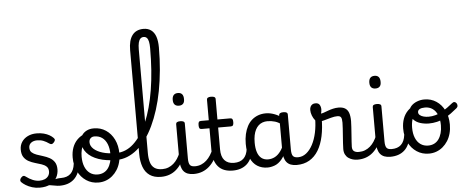

<svg xmlns="http://www.w3.org/2000/svg" viewBox="-78 -1669 4588 1900"><g transform="rotate(-5 2216.5 -719.0)"><path d="M319 -16Q354 -34 378 -43Q402 -52 421.5 -55Q441 -58 461 -58Q470 -58 472 -46.5Q474 -35 470.5 -20.5Q467 -6 459.5 5.5Q452 17 443 17Q419 17 394.5 11.5Q370 6 346 3.5Q322 1 298 12ZM244 19Q204 19 169 8Q134 -3 107 -19.5Q80 -36 64 -53Q57 -61 57.5 -72.5Q58 -84 71 -98Q82 -109 91 -111Q100 -113 111 -105Q148 -77 181.5 -63.5Q215 -50 246 -50Q276 -50 299 -59.5Q322 -69 335.5 -88Q349 -107 349 -133Q349 -165 330 -182.5Q311 -200 281.5 -209.5Q252 -219 219 -228.5Q186 -238 156.5 -253.5Q127 -269 108 -297Q89 -325 89 -373Q89 -415 110.5 -448Q132 -481 170.5 -500Q209 -519 259 -519Q299 -519 330.5 -510.5Q362 -502 385.5 -488.5Q409 -475 424 -459Q435 -448 433.5 -437.5Q432 -427 421 -415Q410 -402 399.5 -400.5Q389 -399 376 -408Q348 -428 320 -439Q292 -450 258 -450Q222 -450 198.5 -432.5Q175 -415 175 -383Q175 -353 193.5 -336.5Q212 -320 241.5 -309.5Q271 -299 304.5 -289Q338 -279 367.5 -263Q397 -247 415.5 -219.5Q434 -192 434 -146Q434 -103 413.5 -65Q393 -27 351 -4Q309 19 244 19Z M444 17Q430 17 423.5 5.5Q417 -6 418.5 -20.5Q420 -35 431 -46.5Q442 -58 463 -58Q493 -58 516.5 -66Q540 -74 557 -90Q574 -106 584.5 -130Q595 -154 599 -186Q601 -201 614 -205.5Q627 -210 639.5 -205.5Q652 -201 650 -186Q646 -133 629 -94.5Q612 -56 585 -31.5Q558 -7 522.5 5Q487 17 444 17Z M827 19Q760 19 707 -16Q654 -51 624 -111.5Q594 -172 594 -250Q594 -303 610 -347.5Q626 -392 658 -424.5Q690 -457 739 -475.5Q788 -494 854 -494Q867 -494 870.5 -483Q874 -472 869.5 -461Q865 -450 852 -450Q821 -450 794.5 -441Q768 -432 747.5 -415Q727 -398 712.5 -374Q698 -350 690.5 -318.5Q683 -287 683 -250Q683 -192 700.5 -149.5Q718 -107 750.5 -84Q783 -61 827 -61Q860 -61 886.5 -74Q913 -87 931 -112Q949 -137 959 -172Q969 -207 969 -250Q969 -308 952 -350.5Q935 -393 903 -416Q871 -439 827 -439Q808 -439 799 -451Q790 -463 790 -479Q790 -495 799 -507Q808 -519 827 -519Q894 -519 946 -484.5Q998 -450 1028 -389Q1058 -328 1058 -250Q1058 -203 1047 -162Q1036 -121 1015 -88Q994 -55 965.5 -31Q937 -7 902 6Q867 19 827 19Z M1025 -188Q922 -188 847 -214Q772 -240 731 -287.5Q690 -335 690 -399Q690 -434 707.5 -461Q725 -488 755.5 -503.5Q786 -519 825 -519Q844 -519 853.5 -507Q863 -495 863 -479Q863 -463 853.5 -451Q844 -439 825 -439Q802 -439 787.5 -424.5Q773 -410 773 -386Q773 -349 805 -319.5Q837 -290 893.5 -273Q950 -256 1025 -256Q1074 -256 1118 -274Q1162 -292 1200.5 -327.5Q1239 -363 1273.5 -414Q1308 -465 1335.5 -530.5Q1363 -596 1385 -675.5Q1407 -755 1422 -847Q1437 -939 1444.5 -1042.5Q1452 -1146 1452 -1261Q1452 -1279 1465 -1288.5Q1478 -1298 1495.5 -1298Q1513 -1298 1526 -1288.5Q1539 -1279 1539 -1261Q1539 -1144 1529 -1036Q1519 -928 1500.5 -830.5Q1482 -733 1455 -648Q1428 -563 1394 -491Q1360 -419 1319 -363Q1278 -307 1231 -268Q1184 -229 1132.5 -208.5Q1081 -188 1025 -188Z M1449 17Q1381 17 1337.5 -13Q1294 -43 1273.5 -98.5Q1253 -154 1253 -228V-1258Q1253 -1356 1291 -1406.5Q1329 -1457 1403 -1457Q1447 -1457 1478 -1434.5Q1509 -1412 1524 -1368.5Q1539 -1325 1539 -1261Q1539 -1242 1526 -1233Q1513 -1224 1495.5 -1224Q1478 -1224 1465 -1233Q1452 -1242 1452 -1261Q1452 -1300 1446.5 -1326Q1441 -1352 1428.5 -1364.5Q1416 -1377 1398 -1377Q1378 -1377 1365 -1364.5Q1352 -1352 1345.5 -1325.5Q1339 -1299 1339 -1258V-228Q1339 -176 1350.5 -137.5Q1362 -99 1390.5 -78.5Q1419 -58 1468 -58Q1482 -58 1488.5 -46.5Q1495 -35 1493.5 -20.5Q1492 -6 1481 5.5Q1470 17 1449 17Z M1449 17Q1435 17 1428.5 5.5Q1422 -6 1423.5 -20.5Q1425 -35 1436 -46.5Q1447 -58 1468 -58Q1501 -58 1529 -69Q1557 -80 1580 -100Q1603 -120 1620.5 -147Q1638 -174 1650 -205Q1656 -220 1667.5 -218.5Q1679 -217 1687.5 -207Q1696 -197 1693 -186Q1678 -138 1654.5 -100.5Q1631 -63 1600.5 -36.5Q1570 -10 1532 3.5Q1494 17 1449 17Z M1774 17Q1740 17 1715 7.5Q1690 -2 1674 -21.5Q1658 -41 1650.5 -70.5Q1643 -100 1643 -140V-489Q1643 -502 1653.5 -508.5Q1664 -515 1685 -515Q1707 -515 1718 -508.5Q1729 -502 1729 -489V-140Q1729 -95 1742.5 -76.5Q1756 -58 1793 -58Q1807 -58 1814 -46.5Q1821 -35 1819.5 -20.5Q1818 -6 1807 5.5Q1796 17 1774 17ZM1687 -669Q1659 -669 1644.5 -684.5Q1630 -700 1630 -731Q1630 -763 1644.5 -779Q1659 -795 1687 -795Q1714 -795 1728 -779Q1742 -763 1742 -731Q1743 -700 1728.5 -684.5Q1714 -669 1687 -669Z M1774 17Q1760 17 1753.5 5.5Q1747 -6 1748.5 -20.5Q1750 -35 1761 -46.5Q1772 -58 1793 -58Q1827 -58 1855.5 -70Q1884 -82 1907 -103Q1930 -124 1948.5 -153Q1967 -182 1980 -216Q1986 -231 1998 -229.5Q2010 -228 2018.5 -219Q2027 -210 2024 -199Q2008 -148 1984 -108Q1960 -68 1928.5 -40Q1897 -12 1858.5 2.5Q1820 17 1774 17Z M2162 17Q2114 17 2078 3Q2042 -11 2017.5 -39Q1993 -67 1980.5 -108Q1968 -149 1968 -203V-420H1890Q1875 -420 1869 -429Q1863 -438 1863 -460Q1863 -483 1869 -491.5Q1875 -500 1890 -500H1968V-704Q1968 -717 1978.5 -723.5Q1989 -730 2010 -730Q2032 -730 2043 -723.5Q2054 -717 2054 -704V-500H2180Q2195 -500 2201.5 -491.5Q2208 -483 2208 -460Q2208 -438 2201.5 -429Q2195 -420 2180 -420H2054V-203Q2054 -167 2062 -140Q2070 -113 2086 -95Q2102 -77 2125.5 -67.5Q2149 -58 2180 -58Q2194 -58 2201 -46.5Q2208 -35 2206.5 -20.5Q2205 -6 2194 5.5Q2183 17 2162 17Z M2162 17Q2148 17 2141.5 5.5Q2135 -6 2136.5 -20.5Q2138 -35 2149 -46.5Q2160 -58 2181 -58Q2211 -58 2234.5 -66Q2258 -74 2275 -90Q2292 -106 2302.5 -130Q2313 -154 2317 -186Q2319 -201 2332 -205.5Q2345 -210 2357.5 -205.5Q2370 -201 2368 -186Q2364 -133 2347 -94.5Q2330 -56 2303 -31.5Q2276 -7 2240.5 5Q2205 17 2162 17Z M2507 17Q2450 17 2406 -10.5Q2362 -38 2337 -94Q2312 -150 2312 -235Q2312 -287 2322 -331Q2332 -375 2350.5 -410Q2369 -445 2396.5 -469Q2424 -493 2459 -506Q2494 -519 2536 -519Q2577 -519 2620 -503Q2663 -487 2697 -461V-386Q2657 -418 2620.5 -429Q2584 -440 2545 -440Q2519 -440 2496.5 -432Q2474 -424 2456.5 -408Q2439 -392 2426.5 -368Q2414 -344 2407.5 -312Q2401 -280 2401 -239Q2401 -184 2414 -144.5Q2427 -105 2453.5 -84Q2480 -63 2520 -63Q2556 -63 2587.5 -79.5Q2619 -96 2645.5 -132.5Q2672 -169 2691 -229L2707 -168Q2684 -91 2650.5 -51Q2617 -11 2579.5 3Q2542 17 2507 17ZM2797 17Q2763 17 2738 7.5Q2713 -2 2697 -21.5Q2681 -41 2673.5 -70.5Q2666 -100 2666 -140V-486Q2666 -501 2677 -508Q2688 -515 2710 -515Q2731 -515 2741.5 -508.5Q2752 -502 2752 -488V-140Q2752 -95 2765.5 -76.5Q2779 -58 2816 -58Q2825 -58 2829.5 -46.5Q2834 -35 2832.5 -20.5Q2831 -6 2822.5 5.5Q2814 17 2797 17Z M2797 17Q2778 17 2771.5 5.5Q2765 -6 2769 -20.5Q2773 -35 2785 -46.5Q2797 -58 2816 -58Q2861 -58 2898 -87Q2935 -116 2962 -167Q2989 -218 3003.5 -285.5Q3018 -353 3018 -429Q3018 -441 3028 -446.5Q3038 -452 3050.5 -452Q3063 -452 3073 -446.5Q3083 -441 3083 -429Q3083 -327 3065.5 -245Q3048 -163 3012.5 -104.5Q2977 -46 2923 -14.5Q2869 17 2797 17Z M3400 17Q3377 17 3354 10.5Q3331 4 3311.5 -9.5Q3292 -23 3280.5 -45.5Q3269 -68 3269 -100Q3269 -125 3271.5 -159Q3274 -193 3276.5 -230.5Q3279 -268 3281.5 -302Q3284 -336 3284 -361Q3284 -400 3274.5 -414.5Q3265 -429 3239 -429Q3211 -429 3175 -419Q3139 -409 3105 -399.5Q3071 -390 3050 -390Q3032 -390 3015.5 -409.5Q2999 -429 2988 -457.5Q2977 -486 2977 -513Q2977 -531 2983.5 -545Q2990 -559 3002.5 -567Q3015 -575 3033 -575Q3064 -575 3075.5 -555Q3087 -535 3087 -510Q3087 -499 3085 -488Q3083 -477 3080 -469Q3090 -469 3108.5 -475.5Q3127 -482 3151 -491Q3175 -500 3202.5 -506.5Q3230 -513 3257 -513Q3297 -513 3322 -498Q3347 -483 3358.5 -451.5Q3370 -420 3370 -369Q3370 -346 3367.5 -310.5Q3365 -275 3362.5 -237Q3360 -199 3357.5 -166Q3355 -133 3355 -115Q3355 -84 3372 -71Q3389 -58 3419 -58Q3433 -58 3440 -46.5Q3447 -35 3445.5 -20.5Q3444 -6 3433 5.5Q3422 17 3400 17Z M3402 17Q3388 17 3381.5 5.5Q3375 -6 3376.5 -20.5Q3378 -35 3389 -46.5Q3400 -58 3421 -58Q3454 -58 3482 -69Q3510 -80 3533 -100Q3556 -120 3573.5 -147Q3591 -174 3603 -205Q3609 -220 3620.5 -218.5Q3632 -217 3640.5 -207Q3649 -197 3646 -186Q3631 -138 3607.5 -100.5Q3584 -63 3553.5 -36.5Q3523 -10 3485 3.5Q3447 17 3402 17Z M3727 17Q3693 17 3668 7.5Q3643 -2 3627 -21.5Q3611 -41 3603.5 -70.5Q3596 -100 3596 -140V-489Q3596 -502 3606.5 -508.5Q3617 -515 3638 -515Q3660 -515 3671 -508.5Q3682 -502 3682 -489V-140Q3682 -95 3695.5 -76.5Q3709 -58 3746 -58Q3760 -58 3767 -46.5Q3774 -35 3772.5 -20.5Q3771 -6 3760 5.5Q3749 17 3727 17ZM3640 -669Q3612 -669 3597.5 -684.5Q3583 -700 3583 -731Q3583 -763 3597.5 -779Q3612 -795 3640 -795Q3667 -795 3681 -779Q3695 -763 3695 -731Q3696 -700 3681.5 -684.5Q3667 -669 3640 -669Z M3727 17Q3713 17 3706.5 5.5Q3700 -6 3701.5 -20.5Q3703 -35 3714 -46.5Q3725 -58 3746 -58Q3776 -58 3799.5 -66Q3823 -74 3840 -90Q3857 -106 3867.5 -130Q3878 -154 3882 -186Q3884 -201 3897 -205.5Q3910 -210 3922.5 -205.5Q3935 -201 3933 -186Q3929 -133 3912 -94.5Q3895 -56 3868 -31.5Q3841 -7 3805.5 5Q3770 17 3727 17Z M4110 19Q4043 19 3990 -16Q3937 -51 3907 -111.5Q3877 -172 3877 -250Q3877 -303 3893 -347.5Q3909 -392 3941 -424.5Q3973 -457 4022 -475.5Q4071 -494 4137 -494L4135 -450Q4096 -450 4065 -436.5Q4034 -423 4011.5 -396.5Q3989 -370 3977.5 -333.5Q3966 -297 3966 -250Q3966 -192 3983.5 -149.5Q4001 -107 4033.5 -84Q4066 -61 4110 -61Q4143 -61 4169.5 -74Q4196 -87 4214 -112Q4232 -137 4242 -172Q4252 -207 4252 -250Q4252 -308 4235 -350.5Q4218 -393 4186 -416Q4154 -439 4110 -439Q4076 -439 4057 -428.5Q4038 -418 4038 -398Q4038 -381 4052.5 -369Q4067 -357 4090 -351Q4113 -345 4138 -345Q4172 -345 4207 -354.5Q4242 -364 4284.5 -389Q4327 -414 4382 -459Q4395 -470 4407 -467Q4419 -464 4426 -453Q4433 -442 4432.5 -428.5Q4432 -415 4420 -405Q4357 -352 4307.5 -324.5Q4258 -297 4217 -287.5Q4176 -278 4136 -278Q4091 -278 4049.5 -291Q4008 -304 3982 -333.5Q3956 -363 3956 -410Q3956 -442 3978.5 -466.5Q4001 -491 4036.5 -505Q4072 -519 4110 -519Q4177 -519 4229 -484.5Q4281 -450 4311 -389Q4341 -328 4341 -250Q4341 -203 4330 -162Q4319 -121 4298 -88Q4277 -55 4248.5 -31Q4220 -7 4185 6Q4150 19 4110 19Z"/></g></svg>

Font: Playwrite ID
Style: Regular
Weight: 400
Designer: Veronika Burian, José Scaglione
Foundry: TypeTogether
Version: Version 1.002